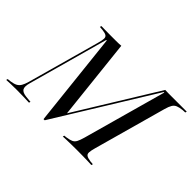

<svg xmlns="http://www.w3.org/2000/svg" viewBox="-136 -802 1039 1039"><g transform="rotate(45 384.0 -282.0)"><path d="M81.5 -78.2Q71.8 -44.4 80.6 -29.8Q89.5 -15.3 120.2 -12.1L154.8 -8.9L152.4 0Q134.7 -0.8 108.5 -1.6Q82.3 -2.4 56.5 -2.4Q30.6 -2.4 10.9 -1.6Q-8.9 -0.8 -21.8 0L-19.4 -8.9L1.6 -11.3Q23.4 -14.5 36.3 -21.4Q49.2 -28.2 57.3 -41.9Q65.3 -55.6 71.8 -78.2L187.1 -492.7Q194.4 -518.5 194.8 -531.9Q195.2 -545.2 185.9 -551.2Q176.6 -557.3 154 -559.7L133.9 -561.3L136.3 -570.2Q148.4 -570.2 165.7 -569.8Q183.1 -569.4 204.4 -569.4Q225.8 -569.4 250 -569.4H248.4Q258.9 -569.4 270.6 -569.8Q282.3 -570.2 287.9 -571L339.5 -94.4L330.6 -91.9L625 -570.2Q637.9 -569.4 649.6 -569.4Q661.3 -569.4 673.4 -569.4H678.2Q702.4 -569.4 723.4 -569.4Q744.4 -569.4 761.7 -569.4Q779 -569.4 790.3 -569.4L787.9 -560.5L769.4 -559.7Q746 -557.3 732.3 -551.6Q718.5 -546 710.5 -532.7Q702.4 -519.4 695.2 -493.5L579.8 -78.2Q572.6 -52.4 572.2 -39.1Q571.8 -25.8 581 -19.8Q590.3 -13.7 612.1 -10.5L632.3 -8.9L629.8 0Q618.5 -0.8 601.2 -1.2Q583.9 -1.6 562.5 -2Q541.1 -2.4 516.1 -2.4H517.7H516.9Q494.4 -2.4 474.6 -2Q454.8 -1.6 438.7 -1.2Q422.6 -0.8 411.3 0L413.7 -8.9L428.2 -10.5Q450.8 -13.7 463.7 -19.4Q476.6 -25 483.9 -38.7Q491.1 -52.4 498.4 -78.2L631.5 -556.5H627.4L279.8 7.3H271L212.1 -535.5H208.1Z"/></g></svg>

Font: Playfair 144pt SemiCondensed
Style: Italic
Weight: 400
Width: 4
Italic angle: -15.6°
Designer: Claus Eggers Sørensen
Foundry: Claus Eggers Sørensen
Version: Version 2.203